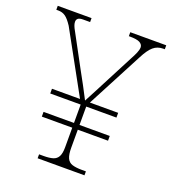

<svg xmlns="http://www.w3.org/2000/svg" viewBox="-131 -814 821 913"><g transform="rotate(20 279.5 -357.0)"><path d="M163 0V-20H186Q215 -20 233 -25.5Q251 -31 259.5 -47Q268 -63 268 -93V-193H114V-217H268V-310H114V-334H256L86 -643Q67 -672 51.5 -683Q36 -694 15 -694H5V-714H176V-694H141Q123 -694 115.5 -688Q108 -682 108 -671Q108 -662 112 -651.5Q116 -641 123 -629L212 -464Q229 -433 247 -400Q265 -367 281 -335Q286 -345 295 -361.5Q304 -378 315 -399.5Q326 -421 338 -444L418 -598Q429 -618 436 -634.5Q443 -651 443 -664Q442 -678 427.5 -686Q413 -694 376 -694H372V-714H554V-694H546Q517 -694 496.5 -676.5Q476 -659 455 -618L306 -334H449V-310H296V-217H449V-193H296V-102Q296 -68 304 -50Q312 -32 330.5 -26Q349 -20 379 -20H400V0Z"/></g></svg>

Font: Noto Serif Khmer Thin
Style: Regular
Weight: 250
Version: Version 2.003